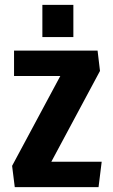

<svg xmlns="http://www.w3.org/2000/svg" viewBox="-20 -773 466 793"><path d="M41 0 30 -88 229 -459H38V-564H383L393 -480L192 -105H400L387 0ZM155 -620V-753H283V-620Z"/></svg>

Font: Freeman
Style: Regular
Weight: 400
Designer: Vernon Adams, Aoife Mooney, Rodrigo Fuenzalida
Foundry: Rodrigo Fuenzalida
Version: Version 1.000; ttfautohint (v1.8.4.7-5d5b)